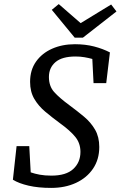

<svg xmlns="http://www.w3.org/2000/svg" viewBox="-20 -902 589 938"><path d="M43 -24 61 -188H123L130 -60Q150 -53 174.5 -48.5Q199 -44 231 -44Q303 -44 338 -76.5Q373 -109 373 -160Q373 -202 348 -233Q323 -264 273 -300Q235 -328 201.5 -356Q168 -384 147.5 -419Q127 -454 127 -502Q127 -560 156 -601Q185 -642 234.5 -664Q284 -686 346 -686Q397 -686 439.5 -675Q482 -664 517 -646L499 -496H437L431 -614Q413 -619 392.5 -622.5Q372 -626 349 -626Q283 -626 251 -598.5Q219 -571 219 -526Q219 -481 244.5 -452.5Q270 -424 319 -388Q357 -360 390.5 -332Q424 -304 444.5 -268.5Q465 -233 465 -184Q465 -123 434.5 -78Q404 -33 351 -8.5Q298 16 230 16Q167 16 119.5 5Q72 -6 43 -24ZM267 -882 374 -789 523 -880 549 -846 385 -718H345L233 -854Z"/></svg>

Font: Source Serif 4 Caption
Style: Italic
Weight: 400
Italic angle: -12°
Designer: Frank Grießhammer
Foundry: Adobe Systems Incorporated
Version: Version 4.004;hotconv 1.0.117;makeotfexe 2.5.65602